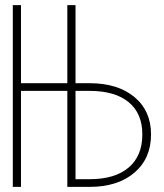

<svg xmlns="http://www.w3.org/2000/svg" viewBox="-20 -730 640 750"><path d="M30 0V-710H62V-405H243V-710H275V-405H330Q440 -405 505 -351Q570 -297 570 -205Q570 -111 505 -55.5Q440 0 330 0H243V-375H62V0ZM275 -30H330Q429 -30 482.5 -75.5Q536 -121 536 -205Q536 -287 482.5 -331Q429 -375 330 -375H275Z"/></svg>

Font: Geist Mono Thin
Style: Regular
Weight: 100
Monospace: yes
Designer: Basement.studio, Andrés Briganti, Mateo Zaragoza
Foundry: Basement.studio, Vercel, Andrés Briganti, Guido Ferreyra, Mateo Zaragoza
Version: Version 1.500; ttfautohint (v1.8.4.7-5d5b)